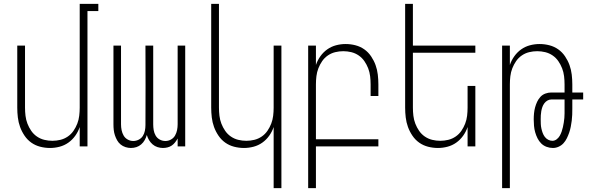

<svg xmlns="http://www.w3.org/2000/svg" viewBox="-20 -755 3040 990"><path d="M238 8Q212 8 187 1.5Q162 -5 141.5 -19.5Q121 -34 106.5 -55.5Q92 -77 83.5 -100.5Q75 -124 72 -149.5Q69 -175 69 -200V-520H109V-200Q109 -179 111.5 -158Q114 -137 121.5 -117.5Q129 -98 141 -80.5Q153 -63 170.5 -51Q188 -39 208.5 -34Q229 -29 250 -29Q271 -29 291.5 -34Q312 -39 329.5 -51Q347 -63 359 -80.5Q371 -98 378.5 -117.5Q386 -137 388.5 -158Q391 -179 391 -200V-735H487V-698H431V0H391V-100Q383 -76 368 -55Q353 -34 332.5 -19.5Q312 -5 287.5 1.5Q263 8 238 8Z M655 8Q641 8 627 3.5Q613 -1 602 -10Q591 -19 584 -31.5Q577 -44 572.5 -57.5Q568 -71 566.5 -85Q565 -99 565 -114V-520H604V-114Q604 -99 607 -84Q610 -69 617.5 -56Q625 -43 638.5 -35.5Q652 -28 667 -28Q682 -28 695.5 -35Q709 -42 716.5 -54Q724 -66 727 -80.5Q730 -95 730 -110Q731 -212 730.5 -314.5Q730 -417 730 -520H770V-114Q770 -99 772.5 -84Q775 -69 782.5 -56Q790 -43 803.5 -35.5Q817 -28 833 -28Q848 -28 861.5 -35.5Q875 -43 882.5 -56Q890 -69 893 -84Q896 -99 896 -114V-520H935V0H896V-41Q890 -30 882.5 -20.5Q875 -11 865.5 -4.5Q856 2 844 5Q832 8 820 8Q806 8 792 3.5Q778 -1 767 -10.5Q756 -20 748.5 -32.5Q741 -45 737 -59Q733 -45 726 -32.5Q719 -20 708 -10.5Q697 -1 683.5 3.5Q670 8 655 8Z M1391 215V-100Q1383 -76 1368 -55Q1353 -34 1332.5 -19.5Q1312 -5 1287.5 1.5Q1263 8 1238 8Q1212 8 1187 1.5Q1162 -5 1141.5 -19.5Q1121 -34 1106.5 -55.5Q1092 -77 1083.5 -100.5Q1075 -124 1072 -149.5Q1069 -175 1069 -200V-735H1109V-200Q1109 -179 1111.5 -158Q1114 -137 1121.5 -117.5Q1129 -98 1141 -80.5Q1153 -63 1170.5 -51Q1188 -39 1208.5 -34Q1229 -29 1250 -29Q1271 -29 1291.5 -34Q1312 -39 1329.5 -51Q1347 -63 1359 -80.5Q1371 -98 1378.5 -117.5Q1386 -137 1388.5 -158Q1391 -179 1391 -200V-520H1431V215Z M1569 215V-520H1609V-420Q1617 -444 1632 -465Q1647 -486 1667.5 -500.5Q1688 -515 1712.5 -521.5Q1737 -528 1762 -528Q1788 -528 1813 -521.5Q1838 -515 1858.5 -500.5Q1879 -486 1893.5 -464.5Q1908 -443 1916.5 -419.5Q1925 -396 1928 -370.5Q1931 -345 1931 -320V-260H1891V-320Q1891 -341 1888.5 -362Q1886 -383 1878.5 -402.5Q1871 -422 1859 -439.5Q1847 -457 1829.5 -469Q1812 -481 1791.5 -486Q1771 -491 1750 -491Q1729 -491 1708.5 -486Q1688 -481 1670.5 -469Q1653 -457 1641 -439.5Q1629 -422 1621.5 -402.5Q1614 -383 1611.5 -362Q1609 -341 1609 -320V-37H1931V0H1609V215Z M2238 8Q2212 8 2187 1.5Q2162 -5 2141.5 -19.5Q2121 -34 2106.5 -55.5Q2092 -77 2083.5 -100.5Q2075 -124 2072 -149.5Q2069 -175 2069 -200V-735H2109V-520H2431V-483H2109V-200Q2109 -179 2111.5 -158Q2114 -137 2121.5 -117.5Q2129 -98 2141 -80.5Q2153 -63 2170.5 -51Q2188 -39 2208.5 -34Q2229 -29 2250 -29Q2271 -29 2291.5 -34Q2312 -39 2329.5 -51Q2347 -63 2359 -80.5Q2371 -98 2378.5 -117.5Q2386 -137 2388.5 -158Q2391 -179 2391 -200V-312H2431V0H2391V-100Q2383 -76 2368 -55Q2353 -34 2332.5 -19.5Q2312 -5 2287.5 1.5Q2263 8 2238 8Z M2569 215V-520H2609V-420Q2617 -444 2632 -465Q2647 -486 2667.5 -500.5Q2688 -515 2712.5 -521.5Q2737 -528 2762 -528Q2788 -528 2813 -521.5Q2838 -515 2858.5 -500.5Q2879 -486 2893.5 -464.5Q2908 -443 2916.5 -419.5Q2925 -396 2928 -370.5Q2931 -345 2931 -320V-278H2987V-242H2931V-195Q2931 -179 2930.5 -163.5Q2930 -148 2928 -132.5Q2926 -117 2923 -101.5Q2920 -86 2915 -71.5Q2910 -57 2903 -42.5Q2896 -28 2885.5 -16.5Q2875 -5 2860.5 1.5Q2846 8 2831 8Q2814 8 2798 2Q2782 -4 2770.5 -15.5Q2759 -27 2751.5 -42Q2744 -57 2739.5 -73Q2735 -89 2733.5 -106Q2732 -123 2732 -139Q2732 -155 2733.5 -170.5Q2735 -186 2739 -201Q2743 -216 2749.5 -230Q2756 -244 2766.5 -255.5Q2777 -267 2792 -272.5Q2807 -278 2822 -278H2891V-320Q2891 -341 2888.5 -362Q2886 -383 2878.5 -402.5Q2871 -422 2859 -439.5Q2847 -457 2829.5 -469Q2812 -481 2791.5 -486Q2771 -491 2750 -491Q2729 -491 2708.5 -486Q2688 -481 2670.5 -469Q2653 -457 2641 -439.5Q2629 -422 2621.5 -402.5Q2614 -383 2611.5 -362Q2609 -341 2609 -320V215ZM2828 -29Q2840 -29 2850 -36.5Q2860 -44 2866 -54.5Q2872 -65 2876 -76.5Q2880 -88 2882.5 -99.5Q2885 -111 2887 -123Q2889 -135 2890 -147Q2891 -159 2891 -171Q2891 -183 2891 -195V-242H2822Q2812 -242 2802.5 -236.5Q2793 -231 2786.5 -222Q2780 -213 2776.5 -203Q2773 -193 2771 -182Q2769 -171 2768.5 -160.5Q2768 -150 2768 -139Q2768 -127 2768.5 -115.5Q2769 -104 2771.5 -92.5Q2774 -81 2778 -70Q2782 -59 2789 -49.5Q2796 -40 2806.5 -34.5Q2817 -29 2828 -29Z"/></svg>

Font: Iosevka Term Curly Extralight
Style: Regular
Weight: 200
Designer: Belleve Invis
Foundry: Belleve Invis
Version: Version 32.3.0